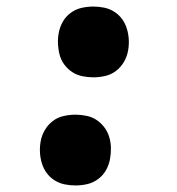

<svg xmlns="http://www.w3.org/2000/svg" viewBox="-20 -558 540 586"><path d="M265 -322Q248 -322 231 -325.5Q214 -329 200.5 -338Q187 -347 177 -360Q167 -373 162.5 -389Q158 -405 157 -422Q156 -439 159 -456Q162 -474 171 -490.5Q180 -507 195.5 -518.5Q211 -530 229 -534Q247 -538 265 -538Q282 -538 298.5 -534.5Q315 -531 329 -522Q343 -513 352.5 -500Q362 -487 367 -471Q372 -455 373 -438Q374 -421 371 -404Q368 -386 358.5 -369.5Q349 -353 334 -341.5Q319 -330 300.5 -326Q282 -322 265 -322ZM210 8Q193 8 176.5 4.5Q160 1 146 -8Q132 -17 122.5 -30Q113 -43 108 -59Q103 -75 102 -92Q101 -109 104 -126Q107 -144 116.5 -160.5Q126 -177 141 -188.5Q156 -200 174.5 -204Q193 -208 210 -208Q227 -208 244 -204.5Q261 -201 274.5 -192Q288 -183 298 -170Q308 -157 313 -141Q318 -125 318.5 -108Q319 -91 316 -74Q313 -56 304 -39.5Q295 -23 279.5 -11.5Q264 0 246 4Q228 8 210 8Z"/></svg>

Font: Iosevka Slab Heavy
Style: Italic
Weight: 900
Italic angle: -9°
Monospace: yes
Designer: Belleve Invis
Foundry: Belleve Invis
Version: Version 11.1.0; ttfautohint (v1.8.3)